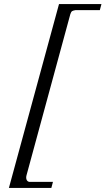

<svg xmlns="http://www.w3.org/2000/svg" viewBox="-20 -732 522 950"><path d="M24 198 272 -712H482L474 -682H354Q342 -680 337 -677Q332 -674 328 -662L111 136Q108 148 111.5 157Q115 166 125 168H242L234 198Z"/></svg>

Font: Old Standard TT
Style: Italic
Weight: 400
Italic angle: -15.2°
Designer: Alexey Kryukov <alexios@thessalonica.org.ru>
Version: Version 2.2